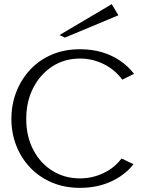

<svg xmlns="http://www.w3.org/2000/svg" viewBox="-20 -903 703 928"><path d="M366.8 5Q292.2 5 231.2 -20.8Q170.1 -46.6 126.2 -92.7Q82.3 -138.8 58.7 -199.2Q35.1 -259.6 35.1 -328Q35.1 -397.4 58.7 -458.4Q82.3 -519.4 125.7 -566Q169.1 -612.6 230.1 -638.8Q291.1 -665 366.8 -665Q424.2 -665 472.8 -650.7Q521.3 -636.3 560.4 -609.6Q599.6 -582.8 628 -546L571.1 -518Q535 -566.8 480.9 -593.4Q426.9 -620 366.8 -620Q291.3 -620 232.7 -581.9Q174.1 -543.7 140.5 -477.9Q106.8 -412.1 106.8 -328Q106.8 -244.9 140.2 -180.1Q173.5 -115.3 232.4 -78.1Q291.3 -40.8 366.8 -40.8Q425.3 -40.8 478.6 -65.6Q532 -90.4 567.5 -137L625.2 -109.2Q597.8 -74.4 558.7 -48.6Q519.5 -22.9 471.4 -8.9Q423.2 5 366.8 5ZM293.7 -721.2 267.6 -733.6 520.1 -882.9 552.3 -829.2Z"/></svg>

Font: Panamera Thin
Style: Regular
Weight: 100
Designer: Bastien Sozeau
Foundry: NBR — Bastien Sozeau
Version: Version 3.003;gftools[0.9.33]